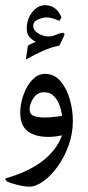

<svg xmlns="http://www.w3.org/2000/svg" viewBox="-20 -516 336 736"><path d="M82.5 -405.6Q82.5 -372.2 117.3 -356.1Q109.3 -352.8 101.6 -348.9Q93.9 -345.1 86.9 -341L79.2 -287.9Q116.2 -308.4 146.3 -321.8Q176.4 -335.2 207.6 -341L224.4 -375.9Q227 -381 227 -384.7Q227 -390.2 220.4 -390.2Q215.3 -390.2 204.3 -386.1Q191.4 -381.4 183.9 -378.8Q176.4 -376.2 167.2 -376.2Q144.8 -376.2 126.1 -388.2Q107.4 -400.1 107.4 -416.9Q107.4 -433.1 125.6 -441.1Q143.7 -449.2 158.4 -449.2Q178.6 -449.2 207.6 -436L215.6 -449.6Q195.8 -496.1 153.3 -496.1Q124.3 -496.1 103.4 -469.2Q82.5 -442.2 82.5 -405.6ZM165.7 8.8Q188.5 8.8 217.8 2.9Q196.9 59 144.8 99.9Q92.8 140.8 4.8 166.9Q-1.5 168.3 1.5 173.8Q2.6 175.7 4.6 177.3Q6.6 179 9.5 180.6Q12.5 182.3 16.7 183.9Q20.9 185.6 26 187Q46.6 192.9 62 196.2Q77.4 199.5 92.4 199.5Q117.3 199.5 146.3 178.8Q175.3 158 201 122.5Q226.6 86.9 242.9 41.6Q259.3 -3.7 259.3 -52.8Q259.3 -94.6 247.3 -136Q235.4 -177.5 211.6 -205.2Q187.8 -232.9 152.2 -232.9Q130.5 -232.9 113.1 -218.6Q95.7 -204.3 83.2 -181.7Q70.8 -159.1 64.2 -133.3Q57.6 -107.4 57.6 -84.3Q57.6 -34.8 86.2 -13Q114.8 8.8 165.7 8.8ZM93.5 -97.9Q93.5 -117.3 108.2 -139.9Q122.8 -162.4 149.2 -162.4Q171.3 -162.4 185.6 -148.5Q199.9 -134.6 207.7 -113.7Q215.6 -92.8 217.8 -71.5Q198.4 -68.9 182.1 -67.3Q165.7 -65.6 152.2 -65.6Q123.2 -65.6 108.4 -72.1Q93.5 -78.5 93.5 -97.9Z"/></svg>

Font: Parastoo
Style: Regular
Weight: 400
Foundry: Saber Rastikerdar (saber.rastikerdar@gmail.com)
Version: Version 3.000